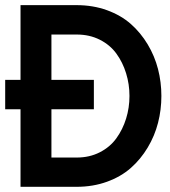

<svg xmlns="http://www.w3.org/2000/svg" viewBox="-40 -720 657 740"><path d="M-20 -298.8V-412.1H39.1V-700.2H254.9Q318.4 -700.2 372.3 -680.7Q426.3 -661.1 464.4 -627.4Q502.4 -593.8 529.3 -548.8Q556.2 -503.9 569.1 -453.6Q582 -403.3 582 -350.1Q582 -296.9 569.1 -246.6Q556.2 -196.3 529.3 -151.4Q502.4 -106.4 464.4 -72.8Q426.3 -39.1 372.3 -19.5Q318.4 0 254.9 0H39.1V-298.8ZM158.2 -112.8H255.9Q305.2 -112.8 344.7 -133.1Q384.3 -153.3 408.7 -187.3Q433.1 -221.2 446 -262.9Q459 -304.7 459 -350.1Q459 -395.5 446 -437.5Q433.1 -479.5 408.7 -513.2Q384.3 -546.9 344.7 -566.9Q305.2 -586.9 255.9 -586.9H158.2V-412.1H321.8V-298.8H158.2Z"/></svg>

Font: Cakra Normal
Style: Regular
Weight: 400
Designer: Lucia Kollert, Vojtech Kollert
Foundry: OoM Type
Version: Version 1.000;Glyphs 3.1.1 (3148)